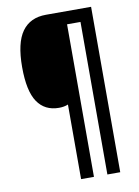

<svg xmlns="http://www.w3.org/2000/svg" viewBox="-96 -823 733 1014"><g transform="rotate(-10 270.5 -316.5)"><path d="M465 127H396V-691H324V127H255V-273Q234 -264 206 -264Q130 -264 90.5 -322.5Q51 -381 51 -509Q51 -639 94.5 -699.5Q138 -760 223 -760H465Z"/></g></svg>

Font: Noto Sans Khmer UI Condensed SemiBold
Style: Regular
Weight: 600
Width: 3
Designer: Danh Hong and the Monotype Design Team
Foundry: Monotype Imaging Inc.
Version: Version 2.002; ttfautohint (v1.8.4.7-5d5b)